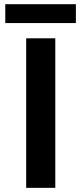

<svg xmlns="http://www.w3.org/2000/svg" viewBox="-20 -904 392 924"><path d="M106 -719.7H246.1V0H106ZM5.4 -883.8H345.2V-793H5.4Z"/></svg>

Font: Reddit Sans
Style: Bold
Weight: 700
Designer: Stephen Hutchings
Foundry: Reddit
Version: Version 1.013